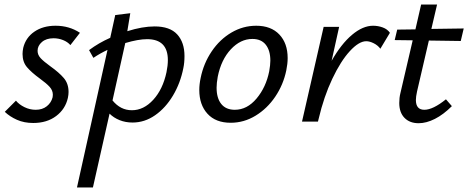

<svg xmlns="http://www.w3.org/2000/svg" viewBox="-20 -534 2056 843"><path d="M1 -43 50 -92Q64 -75 87.5 -63.5Q111 -52 137 -52Q166 -52 185.5 -67.5Q205 -83 211 -107Q212 -111 212 -118Q212 -137 198 -152.5Q184 -168 155 -189Q118 -216 98.5 -239Q79 -262 79 -297Q79 -309 82 -324Q93 -369 131 -395Q169 -421 224 -421Q284 -421 331 -390L289 -336Q277 -350 257 -358Q237 -366 215 -366Q183 -366 164 -349.5Q145 -333 145 -311Q145 -293 158.5 -278.5Q172 -264 201 -243Q239 -216 260 -191.5Q281 -167 281 -130Q281 -118 278 -104Q267 -55 226.5 -24.5Q186 6 126 6Q86 6 54.5 -8Q23 -22 1 -43Z M790 -288Q790 -258 785 -235Q772 -169 739.5 -114.5Q707 -60 661 -28Q615 4 562 4Q531 4 505 -6.5Q479 -17 461 -35L388 289H318L452 -315Q420 -300 390 -280L371 -314Q414 -346 464 -368L486 -468L552 -476L539 -397Q605 -418 659 -418Q726 -418 758 -383Q790 -348 790 -288ZM717 -270Q717 -362 626 -362Q587 -362 530 -345L474 -93Q509 -50 559 -50Q611 -50 653 -96Q695 -142 711 -217Q717 -246 717 -270Z M855 -139Q855 -164 861 -192Q874 -256 909.5 -308.5Q945 -361 996 -391Q1047 -421 1105 -421Q1170 -421 1206.5 -382.5Q1243 -344 1243 -279Q1243 -254 1237 -225Q1224 -162 1188.5 -109.5Q1153 -57 1102 -26Q1051 5 993 5Q927 5 891 -34.5Q855 -74 855 -139ZM1162 -221Q1167 -249 1167 -268Q1167 -312 1147 -337.5Q1127 -363 1088 -363Q1036 -363 993.5 -317.5Q951 -272 936 -197Q931 -169 931 -149Q931 -103 951.5 -77.5Q972 -52 1011 -52Q1065 -52 1106.5 -101.5Q1148 -151 1162 -221Z M1692 -390 1650 -320Q1639 -335 1621 -344Q1603 -353 1588 -353Q1556 -353 1516 -309.5Q1476 -266 1439 -188Q1402 -110 1379 -12L1376 0H1306L1401 -416H1469L1436 -267Q1478 -341 1525.5 -381Q1573 -421 1618 -421Q1640 -421 1660.5 -413.5Q1681 -406 1692 -390Z M1811 -132Q1806 -109 1806 -95Q1806 -52 1843 -52Q1881 -52 1938 -98L1964 -68Q1927 -31 1889.5 -12Q1852 7 1818 7Q1779 7 1756 -16.5Q1733 -40 1733 -82Q1733 -105 1738 -125L1792 -357L1713 -358L1724 -404L1804 -405L1829 -514H1899L1874 -407L2016 -409L2003 -354L1863 -356Z"/></svg>

Font: Ysabeau Medium
Style: Italic
Weight: 500
Italic angle: -12°
Designer: Christian Thalmann (Catharsis Fonts)
Version: Version 0.003